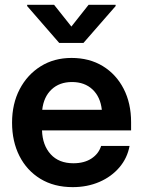

<svg xmlns="http://www.w3.org/2000/svg" viewBox="-20 -769 595 801"><path d="M283.2 11.7Q205.6 11.7 148.7 -22.9Q91.8 -57.6 61 -118.4Q30.3 -179.2 30.3 -257.3Q30.3 -335.9 62 -396.7Q93.8 -457.5 149.7 -492.4Q205.6 -527.3 278.3 -527.3Q353 -527.3 408.9 -493.2Q464.8 -459 495.8 -398.7Q526.9 -338.4 526.9 -259.3V-225.1H155.3Q157.2 -163.1 191.4 -125.5Q225.6 -87.9 286.1 -87.9Q331.5 -87.9 361.6 -107.7Q391.6 -127.4 401.9 -160.2H520.5Q511.2 -109.4 478 -70.6Q444.8 -31.7 394.5 -10Q344.2 11.7 283.2 11.7ZM156.2 -311H404.8Q398.9 -364.7 366 -395.8Q333 -426.8 280.3 -426.8Q228 -426.8 195.1 -395.8Q162.1 -364.7 156.2 -311ZM205.6 -749 277.8 -658.2 349.6 -749H462.4V-743.7L328.1 -589.8H227.1L93.3 -743.7V-749Z"/></svg>

Font: Inter Display Semi Bold
Style: Regular
Weight: 600
Designer: Rasmus Andersson
Foundry: rsms
Version: Version 4.000;git-37864ae